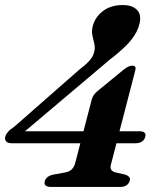

<svg xmlns="http://www.w3.org/2000/svg" viewBox="-20 -740 628 760"><path d="M343.5 -347.5Q347 -359 353.8 -367.2Q360.5 -375.5 369 -382L471.5 -466Q483 -474.5 490 -477.2Q497 -480 504 -480Q521.5 -480 515 -459.5L453 -220.5H531.5Q561 -220.5 555 -198Q547 -173 516 -173H441L419.5 -90.5Q411 -63.5 438 -57.5L475 -49Q499 -41 493.5 -24Q486 0 454.5 0H182.5Q150.5 0 157.5 -24Q164 -43.5 192 -49L238.5 -57.5Q268 -62.5 277 -92L298 -173H26Q10 -173 3.8 -181Q-2.5 -189 1.5 -201.5Q4 -209 11.5 -218Q19 -227 36 -238L293 -463.5Q317 -481.5 332.2 -497.8Q347.5 -514 352 -531.5Q357.5 -549.5 353.5 -565.8Q349.5 -582 345.8 -599.5Q342 -617 347.5 -638.5Q358 -674.5 388.8 -697.2Q419.5 -720 466.5 -720Q504 -720 522.5 -700.5Q541 -681 532 -645.5Q525 -614.5 499.5 -582Q474 -549.5 414 -503.5L79 -220.5H310.5Z"/></svg>

Font: Fraunces 9pt S000 SemiBold
Style: Italic
Weight: 600
Italic angle: -16°
Version: Version 1.000; ttfautohint (v1.8.3)